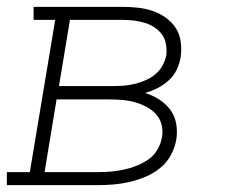

<svg xmlns="http://www.w3.org/2000/svg" viewBox="-35 -540 655 560"><path d="M-15 0V-38H52L126 -482H63V-520H323Q345 -520 367.5 -517.5Q390 -515 410.5 -508Q431 -501 448.5 -488.5Q466 -476 477.5 -458.5Q489 -441 492 -418.5Q495 -396 492 -374Q489 -355 480.5 -337Q472 -319 457 -305.5Q442 -292 424.5 -283Q407 -274 388 -269Q410 -262 429 -250Q448 -238 461.5 -220Q475 -202 479 -178.5Q483 -155 479 -132Q475 -109 463 -87Q451 -65 431.5 -49.5Q412 -34 389.5 -24.5Q367 -15 343.5 -9.5Q320 -4 296.5 -2Q273 0 250 0ZM137 -289H293Q309 -289 324.5 -290Q340 -291 356.5 -295Q373 -299 388.5 -305.5Q404 -312 417 -322.5Q430 -333 438.5 -348Q447 -363 450 -379Q452 -395 449 -411.5Q446 -428 437 -440Q428 -452 415 -460.5Q402 -469 387 -473.5Q372 -478 355.5 -480Q339 -482 323 -482H169ZM250 -38Q269 -38 287.5 -39.5Q306 -41 325 -45Q344 -49 362 -56Q380 -63 396.5 -74Q413 -85 423.5 -102.5Q434 -120 437 -138Q441 -157 436.5 -175.5Q432 -194 420 -207Q408 -220 392 -228.5Q376 -237 358 -242Q340 -247 321 -248.5Q302 -250 283 -250H130L95 -38Z"/></svg>

Font: Iosevka Etoile XLtObl
Style: Regular
Weight: 200
Italic angle: -9°
Designer: Belleve Invis
Foundry: Belleve Invis
Version: Version 15.5.2; ttfautohint (v1.8.4)